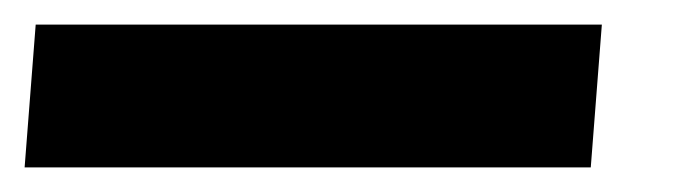

<svg xmlns="http://www.w3.org/2000/svg" viewBox="-28 -20 548 156"><path d="M1 0H461L452 116H-8Z"/></svg>

Font: Nunito Sans Heavy Heavy
Style: Italic
Weight: 400
Italic angle: -4.541°
Designer: Vernon Adams
Foundry: Vernon Adams
Version: Version 2.002